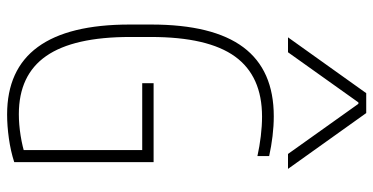

<svg xmlns="http://www.w3.org/2000/svg" viewBox="-275 -765 1050 540"><g transform="rotate(90 250.0 -495.0)"><path d="M302 10Q49 10 49 -335V-395Q49 -569 113 -654.5Q177 -740 307 -740Q334 -740 363 -736.5Q392 -733 419 -727V-694Q392 -700 363 -703.5Q334 -707 308 -707Q194 -707 139 -631Q84 -555 84 -394V-336Q84 -177 137.5 -100Q191 -23 301 -23Q330 -23 361.5 -28Q393 -33 420 -42L402 -25V-370H214V-402H436V-10Q405 0 369.5 5Q334 10 302 10ZM85 -780 242 -1000H298L455 -780H413L272 -978H268L127 -780Z"/></g></svg>

Font: M PLUS Code Latin ExtraLight
Style: Regular
Weight: 250
Designer: Coji Morishita
Foundry: UNDERFOREST DESIGN
Version: Version 1.002; ttfautohint (v1.8.3)